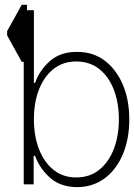

<svg xmlns="http://www.w3.org/2000/svg" viewBox="-20 -770 560 802"><path d="M70.8 -750H92.8V-727.5H121.6V-423.8H126.5Q145 -476.1 188.5 -514.9Q231.9 -553.7 301.8 -553.2Q367.7 -553.7 416.5 -517.3Q465.3 -481 492.7 -417.2Q520 -353.5 520 -271.5Q520 -189 492.9 -125Q465.8 -61 417 -24.9Q368.2 11.2 302.2 11.7Q232.4 11.2 189 -27.6Q145.5 -66.4 126.5 -119.1H120.6V0H79.1V-511.7H70.8L9.8 -622.1V-640.1ZM476.6 -272Q476.6 -340.3 455.6 -395Q434.6 -449.7 394.8 -481.4Q355 -513.2 298.3 -513.2Q243.2 -513.2 203.6 -481.9Q164.1 -450.7 142.8 -396Q121.6 -341.3 121.6 -272Q121.6 -202.1 142.8 -147.2Q164.1 -92.3 203.6 -60.5Q243.2 -28.8 298.3 -28.8Q355 -28.8 394.8 -61Q434.6 -93.3 455.6 -148.2Q476.6 -203.1 476.6 -272Z"/></svg>

Font: Inter Display Extra Light
Style: Regular
Weight: 200
Designer: Rasmus Andersson
Foundry: rsms
Version: Version 4.000;git-4fc901f